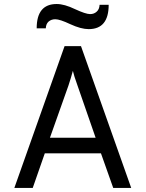

<svg xmlns="http://www.w3.org/2000/svg" viewBox="-20 -928 719 948"><path d="M418 -784.2Q379.9 -784.2 327.1 -808.6Q275.4 -833 252.9 -833Q233.4 -833 219.7 -821.3Q207 -809.6 206.1 -788.1Q191.4 -788.1 161.1 -788.1Q161.1 -908.2 259.8 -908.2Q297.9 -908.2 350.6 -882.8Q403.3 -858.4 424.8 -858.4Q444.3 -858.4 457 -870.1Q470.7 -881.8 471.7 -904.3Q487.3 -904.3 516.6 -904.3Q516.6 -784.2 418 -784.2ZM539.1 0Q524.4 -43 478.5 -170.9Q409.2 -170.9 201.2 -170.9Q186.5 -127.9 141.6 0Q119.1 0 50.8 0Q113.3 -174.8 298.8 -700.2Q319.3 -700.2 379.9 -700.2Q442.4 -525.4 627.9 0Q605.5 0 539.1 0ZM452.1 -248Q429.7 -312.5 362.3 -506.8Q344.7 -555.7 339.8 -578.1Q329.1 -539.1 318.4 -506.8Q288.1 -420.9 226.6 -248Q283.2 -248 452.1 -248Z"/></svg>

Font: Overpass
Style: Regular
Weight: 400
Designer: Delve Withrington, Thomas Jockin
Version: Version 3.000;DELV;Overpass; ttfautohint (v1.5)